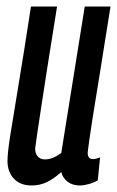

<svg xmlns="http://www.w3.org/2000/svg" viewBox="-20 -559 359 589"><path d="M77 10Q42 10 22.5 -11Q3 -32 3 -65Q3 -90 11.5 -144Q20 -198 36 -293.5Q52 -389 75 -539H155Q136 -422 124.5 -347.5Q113 -273 106 -227.5Q99 -182 95 -154.5Q91 -127 88 -105Q87 -90 95 -80Q103 -70 118 -70Q142 -70 168 -90L240 -539H319Q299 -411 285.5 -329Q272 -247 264.5 -199.5Q257 -152 254 -129.5Q251 -107 250 -99.5Q249 -92 249 -90Q249 -71 265 -71Q274 -71 287 -76L280 -6Q269 1 253 5.5Q237 10 225 10Q203 10 188 -1Q173 -12 168 -31Q144 -10 123 0Q102 10 77 10Z"/></svg>

Font: Georama Extra Condensed Medium
Style: Italic
Weight: 500
Width: 2
Italic angle: -9°
Designer: Jean-Baptiste Levee
Foundry: Production Type
Version: Version 1.000